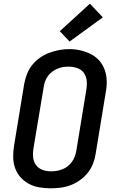

<svg xmlns="http://www.w3.org/2000/svg" viewBox="-20 -1012 640 1040"><path d="M255 8Q224 8 193.5 3Q163 -2 137 -16Q111 -30 91.5 -51.5Q72 -73 62 -101Q52 -129 51.5 -160Q51 -191 56 -222L111 -557Q116 -584 126 -610.5Q136 -637 154 -659.5Q172 -682 196 -699Q220 -716 247 -726Q274 -736 301 -741Q328 -746 355 -746Q387 -746 416.5 -739Q446 -732 472 -719Q498 -706 517.5 -684Q537 -662 547 -634Q557 -606 558 -575Q559 -544 553 -513L498 -178Q494 -151 483.5 -124.5Q473 -98 455 -75.5Q437 -53 413 -36Q389 -19 362.5 -9Q336 1 308.5 4.5Q281 8 255 8ZM256 -84Q272 -84 287.5 -86.5Q303 -89 318 -95Q333 -101 346 -111Q359 -121 369 -134.5Q379 -148 384.5 -163Q390 -178 393 -193L448 -528Q452 -552 449.5 -576Q447 -600 433.5 -618Q420 -636 397.5 -643.5Q375 -651 351 -651Q336 -651 320.5 -648.5Q305 -646 290 -639.5Q275 -633 262 -623Q249 -613 239.5 -600Q230 -587 224.5 -572Q219 -557 217 -542L161 -207Q157 -183 159.5 -159.5Q162 -136 175 -118Q188 -100 210 -92Q232 -84 256 -84ZM357 -787 304 -843 467 -992 537 -918Z"/></svg>

Font: Iosevka Curly SmBdEx
Style: Italic
Weight: 600
Width: 7
Italic angle: -9°
Monospace: yes
Designer: Belleve Invis
Foundry: Belleve Invis
Version: Version 11.1.0; ttfautohint (v1.8.3)